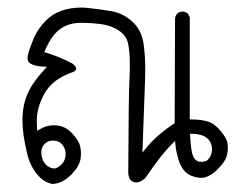

<svg xmlns="http://www.w3.org/2000/svg" viewBox="-20 -295 610 497"><path d="M356 -117.2Q356 -150.9 351.6 -181.6Q346.7 -216.8 322.8 -238.8Q298.8 -260.7 269.3 -265.9Q239.7 -271 207.5 -274.4Q198.2 -275.4 190.9 -275.4Q131.8 -275.4 98.1 -241.2Q78.1 -220.2 67.9 -197.3Q58.1 -174.3 52.7 -154.3Q51.3 -147.9 51.3 -145Q51.3 -134.8 58.1 -130.9Q69.8 -123.5 91.8 -122.6L101.6 -122.1L95.2 -115.2Q67.9 -85.4 55.7 -61.5Q43.5 -37.6 40 -11.7Q38.1 2.4 38.1 16.1Q38.1 53.2 50.3 102.5Q57.6 133.8 75.7 155.8Q93.3 177.2 115.7 181.2Q141.6 180.2 164.3 157.2Q187 134.3 189 112.8Q189.5 107.4 189.5 102.5Q189.5 87.4 185.1 76.2Q178.7 62 162.6 45.9Q145 29.3 119.6 29.3Q99.6 29.3 82.5 40L76.2 43.5Q75.2 28.3 75.2 17.1Q75.2 -15.1 93.3 -49.3Q105 -71.3 123 -85Q141.1 -98.6 170.9 -109.4Q177.2 -112.8 177.2 -117.2Q177.2 -121.6 169.4 -129.4Q135.3 -147.9 99.1 -158.7L94.7 -160.2L96.7 -165Q113.8 -204.1 135.3 -219.5Q156.7 -234.9 184.6 -235.8Q189.9 -235.8 195.3 -235.8Q216.8 -235.8 239.3 -232.9Q277.8 -227.5 297.9 -207.5Q308.1 -197.3 311 -184.6Q318.8 -150.4 314.9 -83Q313 -50.8 312 152.3Q313 172.4 326.7 176.3Q329.6 177.2 332.5 177.2Q343.8 177.2 356 166Q399.9 101.6 426.8 76.2L433.1 69.8Q434.6 85 435.5 91.3Q438 104.5 441.9 117.2Q447.3 137.2 459.7 149.7Q472.2 162.1 494.6 165Q497.6 165.5 500 165.5Q521.5 165.5 544.4 142.1Q565.4 121.1 568.4 102.5Q569.8 94.2 569.8 88.4Q569.8 76.2 566.9 68.4Q561.5 55.2 546.4 38.6Q531.7 22.5 513.7 18.3Q495.6 14.2 475.6 14.2H471.2V-250L466.3 -260.3L456.1 -265.1Q455.1 -265.1 454.1 -265.1Q440.4 -265.1 435.1 -254.4Q433.6 -251 433.1 -247.1L432.1 23.9Q385.7 54.2 356.9 89.8L348.6 100.1Q355 -64.5 355.5 -87.9Q356 -111.3 356 -117.2ZM125 140.6Q124 141.1 121.3 141.1Q118.7 141.1 115.7 140.6Q106.4 138.7 98.6 130.9Q90.3 122.6 87.4 107.4Q86.9 103 86.9 99.1Q86.9 85.9 95.7 77.4Q104.5 68.8 116.7 68.8Q130.9 68.8 139.6 77.6Q144 82 147 88.9Q149.9 96.2 149.9 103.5Q149.9 120.1 138.7 131.3Q132.8 136.7 125 140.6ZM500.5 124Q488.3 124 481.9 113.3Q474.1 100.1 472.2 55.7V51.3H476.6Q500.5 51.3 513.7 61L518.6 64.9Q528.8 75.2 528.8 91.3Q528.8 109.4 515.1 121.1Q506.3 124 500.5 124Z"/></svg>

Font: Bakudai
Style: Light
Weight: 300
Version: Version 1.48